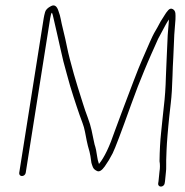

<svg xmlns="http://www.w3.org/2000/svg" viewBox="-20 -646 684 710"><path d="M566.2 24 564.9 32C564.4 35.3 565.1 38.2 567.1 40.5C569 42.8 571.7 44 575 44C578.4 44 581.4 42.8 584.1 40.5C586.8 38.2 588.4 35.3 588.9 32L590.2 24L593.6 -10C594.4 -15.3 594.8 -24 594.6 -36.1C594.4 -48.1 594.6 -59.8 595.2 -71C595.6 -77.7 595.9 -84.3 595.9 -91C596 -97.7 596.4 -105.7 597.2 -115C598 -124.3 598.7 -134.2 599.4 -144.5C600 -154.8 601.1 -166.7 602.5 -180C604 -193.3 605.1 -204.5 605.8 -213.5C606.6 -222.5 608.5 -239.8 611.6 -265.3C614.7 -290.8 616.8 -324.2 617.9 -365.5C618.4 -385.8 619.4 -409 620.9 -435C622.3 -461 623.3 -481.5 623.6 -496.5C624 -511.5 624.8 -524.7 625.9 -536C628.9 -566 629.8 -586.4 628.6 -597C627.7 -604.3 624.4 -609.5 618.5 -612.5C612.6 -615.5 607.1 -614 601.8 -608C596.5 -602 592 -595.8 588.4 -589.5C584.7 -583.2 581.3 -577.8 578.3 -573.5C575.3 -569.2 572.6 -564.5 570.1 -559.5C567.7 -554.5 565.1 -549.7 562.3 -545C559.6 -540.3 555.4 -533.1 549.8 -523.3C544.1 -513.4 529 -479.7 504.3 -422C500.6 -413.3 496.3 -403 491.4 -391C486.5 -379 480.6 -363.8 473.7 -345.5C466.8 -327.2 459.7 -308.3 452.3 -289C444.9 -269.7 436.8 -248.3 428.1 -225L404.7 -162C385.2 -104.2 365.7 -63.5 346.3 -40L345.5 -41C342.5 -49.9 340.4 -58.2 339.5 -66C337.1 -84.7 333.8 -100 329.7 -112L325.4 -132C323.7 -140 321.4 -150.8 318.6 -164.5C315.7 -178.2 311 -193.9 304.3 -211.8C297.6 -229.6 291.7 -246.7 286.7 -263C283.1 -274.3 276.7 -294.6 267.5 -323.9C258.3 -353.2 248.4 -388.1 237.9 -428.5C234.1 -442.8 230.6 -458.3 227.2 -475C223.9 -491.7 219.7 -510.3 214.6 -531C209.5 -551.7 206.2 -566.5 204.6 -575.5C203.1 -584.5 200.2 -594.7 196 -606C190.2 -624 181.1 -629.8 168.8 -623.5C156.4 -617.2 149.1 -609.8 146.8 -601.5C144.4 -593.2 142.7 -585.3 141.5 -578L51.1 -7C50.6 -3.7 51.3 -0.8 53.3 1.5C55.2 3.8 57.9 5 61.2 5C64.5 5 67.6 3.8 70.3 1.5C73 -0.8 74.6 -3.7 75.1 -7L165.5 -578C167.6 -591 169.7 -598 171.9 -599C173.6 -596.9 176.6 -586.1 180.7 -566.5C182.6 -557.5 186 -542.8 190.8 -522.5C195.5 -502.2 199.7 -483.5 203.4 -466.5C207 -449.5 210.7 -433.7 214.4 -419L226.7 -373.5C231.1 -357.2 235.3 -342 239.4 -328C243.6 -314 247.6 -300.8 251.7 -288.5C255.7 -276.2 259.7 -264.2 263.5 -252.5C267.3 -240.8 271 -230.2 274.4 -220.5C277.9 -210.8 281.5 -201 285.2 -191C289 -181 292 -170.3 294.2 -159C296.4 -147.7 298.6 -136.5 300.7 -125.6C302.8 -114.6 306.3 -101 311.1 -84.7C313.1 -77.8 315.4 -64.2 318 -44C319.2 -39.3 321 -34 323.4 -28C325.8 -22 331 -17.2 339.1 -13.5C347.2 -9.8 356.6 -15.5 367.3 -30.5C378 -45.5 387.8 -61.7 396.5 -79C405.3 -96.3 427.9 -156 464.4 -258C481.9 -306.6 498.2 -348.9 513.5 -385C518.3 -396.3 522.5 -406.5 526.3 -415.5C530.1 -424.5 534.3 -434.2 538.9 -444.5C543.5 -454.8 547.9 -464.7 552.1 -474L564.5 -502C576.9 -524.9 586.3 -542.4 592.7 -554.6C596.4 -561.7 600.5 -568.2 604.9 -574C604.5 -571.3 604.1 -566.8 603.8 -560.5C603.4 -554.2 602.7 -545.3 601.6 -534C600.4 -522.7 599.7 -509.3 599.2 -494C598.8 -478.7 597.9 -458 596.4 -432C595 -406 594 -383 593.5 -363C592.5 -322.6 589.9 -285.4 585.8 -251.5C583.7 -233.8 582.3 -220.5 581.5 -211.5C580.7 -202.5 578.8 -183.4 575.6 -154.2C572.4 -124.9 570.5 -90.2 569.9 -50C572 -38 572 -25 569.7 -11Z"/></svg>

Font: Proton
Style: SeBdIt
Weight: 500
Version: Version 1.017